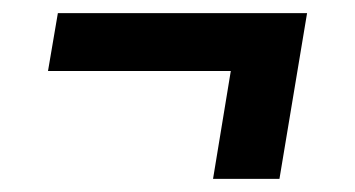

<svg xmlns="http://www.w3.org/2000/svg" viewBox="-20 -404 540 292"><path d="M304 -132 331 -296H53L68 -384H447L405 -132Z"/></svg>

Font: Iosevka SS04 Semibold Oblique
Style: Regular
Weight: 600
Italic angle: -9°
Monospace: yes
Designer: Belleve Invis
Foundry: Belleve Invis
Version: Version 19.0.0; ttfautohint (v1.8.4)